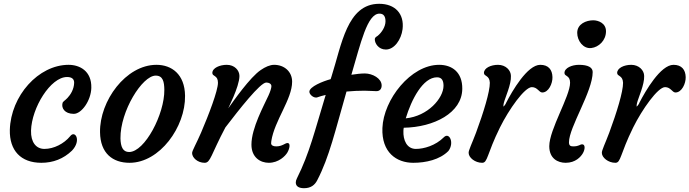

<svg xmlns="http://www.w3.org/2000/svg" viewBox="-20 -843 3591 1000"><path d="M31.2 -166.5C28.8 -59.1 88.4 4.9 195.3 4.9C256.3 4.9 310.5 -15.6 355 -58.6C405.8 -112.3 370.6 -167.5 345.2 -133.3C313.5 -94.7 260.7 -67.4 211.4 -67.4C168 -67.4 140.1 -102.1 141.6 -162.6C145 -281.7 243.2 -441.9 329.1 -441.9C350.6 -441.9 366.7 -434.1 366.2 -411.6C365.2 -377.9 347.7 -350.1 331.5 -333C318.8 -319.3 307.6 -314.5 305.7 -306.2C298.8 -281.2 315.9 -250 364.3 -250C404.8 -250 454.1 -319.3 455.6 -385.3C458 -473.6 394.5 -505.4 337.4 -505.4C180.2 -505.4 36.1 -343.8 31.2 -166.5Z M501 -154.3C502.4 -43.9 567.4 4.9 654.8 4.9C812 4.9 946.3 -182.1 943.8 -344.2C942.4 -456.5 874 -505.4 794.9 -505.4C635.3 -505.4 498.5 -317.4 501 -154.3ZM607.4 -122.6C606 -263.7 720.7 -449.2 791 -449.2C829.1 -449.2 835.4 -416.5 835.9 -375C837.4 -249.5 734.4 -51.3 652.3 -51.3C619.6 -51.3 608.4 -79.1 607.4 -122.6Z M980.5 -45.9C980.5 -22 1008.8 4.9 1045.9 4.9C1076.7 4.9 1078.1 -36.1 1153.8 -179.2C1225.6 -272.9 1335.4 -413.1 1366.7 -413.1C1380.4 -413.1 1393.6 -407.2 1393.6 -394C1393.6 -384.8 1387.2 -364.7 1378.4 -345.7C1355.5 -294.9 1289.6 -176.3 1289.6 -89.8C1289.6 -22.5 1336.4 4.9 1379.9 4.9C1431.2 4.9 1466.3 -30.3 1477.1 -49.3C1488.8 -69.8 1494.1 -98.1 1477.5 -98.1C1464.8 -98.1 1450.7 -80.6 1418.5 -80.6C1401.9 -80.6 1392.1 -86.4 1392.1 -97.2C1392.1 -100.6 1392.6 -104 1393.1 -108.4C1409.7 -215.3 1501.5 -326.2 1501.5 -417.5C1501.5 -469.7 1460.9 -505.4 1407.7 -505.4C1386.2 -505.4 1361.8 -494.6 1338.4 -478.5C1282.2 -440.9 1194.8 -315.4 1169.9 -280.3C1162.6 -269.5 1227.1 -390.1 1227.1 -447.3C1227.1 -476.6 1201.7 -505.4 1161.1 -505.4C1125 -505.4 1085.9 -489.3 1085.9 -462.9C1085.9 -443.8 1115.2 -452.1 1115.2 -412.1C1115.2 -370.6 1066.9 -244.6 1027.3 -152.3C1003.9 -97.7 980.5 -58.1 980.5 -45.9Z M1526.9 85C1522.5 93.3 1520.5 101.1 1520.5 107.4C1520.5 130.4 1541.5 137.2 1563.5 137.2C1599.1 137.2 1619.6 120.6 1632.3 95.7C1695.3 -25.4 1725.6 -161.1 1784.7 -366.2C1816.4 -369.1 1848.6 -370.6 1878.4 -370.6C1900.9 -370.6 1921.9 -368.2 1940.4 -368.2C1959 -368.2 1967.8 -380.9 1967.8 -397.9C1967.8 -434.6 1919.9 -460.4 1880.4 -460.4C1859.9 -460.4 1835.4 -457.5 1810.1 -453.6C1858.9 -618.7 1892.6 -772 1956.5 -772C1979 -772 1987.8 -756.3 1987.8 -731.9C1987.8 -704.6 1968.8 -673.8 1946.8 -656.2C1935.1 -648.9 1932.1 -645.5 1932.1 -637.7C1932.1 -617.7 1951.2 -585 1989.7 -585C2033.7 -585 2069.8 -636.7 2076.7 -690.9C2086.4 -771.5 2037.6 -823.2 1955.1 -823.2C1787.1 -823.2 1759.3 -608.9 1706.5 -444.3L1702.1 -430.7C1662.1 -419.9 1591.3 -391.6 1591.3 -365.2C1591.3 -352.1 1609.4 -335 1625.5 -335C1627.9 -335 1629.9 -335 1632.3 -335.9C1646 -340.8 1660.6 -345.2 1676.3 -348.6C1618.7 -159.7 1592.3 -45.9 1526.9 85Z M1971.7 -176.3C1966.8 -49.3 2044.9 4.9 2132.3 4.9C2197.8 4.9 2270.5 -11.2 2315.4 -56.6C2347.7 -99.1 2320.3 -157.2 2291.5 -127.9C2248.5 -85 2188.5 -67.4 2146 -67.4C2098.6 -67.4 2079.1 -113.8 2081.1 -161.1C2081.1 -167.5 2082 -173.3 2083 -177.7C2239.7 -180.2 2386.7 -254.9 2387.7 -380.4C2388.7 -467.3 2334 -505.4 2267.1 -505.4C2119.1 -505.4 1977.5 -324.2 1971.7 -176.3ZM2093.3 -226.6C2122.6 -323.7 2182.1 -440.4 2256.3 -440.4C2282.2 -440.4 2290 -421.4 2290 -396C2289.6 -331.5 2208.5 -237.8 2093.3 -226.6Z M2420.9 -45.9C2421.4 -22 2454.1 4.9 2491.2 4.9C2520.5 4.9 2514.6 -38.6 2584 -179.2C2630.4 -272.9 2712.4 -389.2 2750 -389.2C2779.8 -389.2 2787.1 -361.3 2804.2 -361.3C2837.4 -361.3 2858.4 -408.2 2857.4 -441.4C2856.4 -480 2836.4 -505.4 2793.9 -505.4C2726.6 -505.4 2647.5 -368.7 2616.2 -307.6C2614.7 -302.2 2607.4 -292 2602.1 -287.6C2601.1 -292.5 2602.5 -298.8 2604 -306.6C2611.3 -335.9 2643.1 -402.8 2641.1 -447.3C2641.1 -476.6 2614.3 -505.4 2573.7 -505.4C2537.6 -505.4 2500.5 -489.3 2500.5 -462.9C2501.5 -443.8 2529.3 -452.1 2531.2 -412.1C2531.7 -365.7 2498 -256.3 2459.5 -152.3C2439 -97.2 2418.9 -58.1 2420.9 -45.9Z M3059.6 -592.8C3098.1 -597.2 3136.2 -631.8 3136.2 -680.2C3136.2 -722.7 3095.7 -737.3 3069.8 -737.3C3033.7 -737.3 2986.3 -718.8 2986.3 -671.9C2986.3 -630.9 3017.6 -587.9 3059.6 -592.8ZM2840.8 -81.5C2840.8 -17.1 2885.3 4.9 2926.3 4.9C2977.5 4.9 3005.4 -26.4 3016.1 -45.4C3027.8 -65.9 3028.8 -91.3 3012.2 -91.3C2999.5 -91.3 2997.1 -80.6 2964.8 -80.6C2951.2 -80.6 2943.4 -85 2943.4 -102.1C2943.4 -180.2 3066.9 -366.2 3066.9 -467.8C3066.9 -491.7 3043 -505.4 2995.1 -505.4C2959 -505.4 2919.9 -489.3 2919.9 -462.9C2919.9 -443.8 2949.2 -452.1 2949.2 -412.1C2949.2 -341.8 2840.8 -168.5 2840.8 -81.5Z M3114.7 -45.9C3115.2 -22 3147.9 4.9 3185.1 4.9C3214.4 4.9 3208.5 -38.6 3277.8 -179.2C3324.2 -272.9 3406.2 -389.2 3443.8 -389.2C3473.6 -389.2 3481 -361.3 3498 -361.3C3531.2 -361.3 3552.2 -408.2 3551.3 -441.4C3550.3 -480 3530.3 -505.4 3487.8 -505.4C3420.4 -505.4 3341.3 -368.7 3310.1 -307.6C3308.6 -302.2 3301.3 -292 3295.9 -287.6C3294.9 -292.5 3296.4 -298.8 3297.9 -306.6C3305.2 -335.9 3336.9 -402.8 3335 -447.3C3335 -476.6 3308.1 -505.4 3267.6 -505.4C3231.4 -505.4 3194.3 -489.3 3194.3 -462.9C3195.3 -443.8 3223.1 -452.1 3225.1 -412.1C3225.6 -365.7 3191.9 -256.3 3153.3 -152.3C3132.8 -97.2 3112.8 -58.1 3114.7 -45.9Z"/></svg>

Font: Courgette
Style: Regular
Weight: 400
Designer: Karolina Lach
Foundry: Karolina Lach
Version: Version 1.002